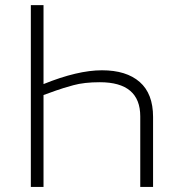

<svg xmlns="http://www.w3.org/2000/svg" viewBox="-20 -734 700 754"><path d="M530.8 -276.9Q530.8 -411.1 372.1 -411.1Q310.5 -411.1 268.1 -399.4Q225.6 -387.7 200.7 -378.7Q175.8 -369.6 150.9 -360.8V0H101.1V-713.9H150.9V-403.8Q284.7 -458 380.4 -458Q476.1 -458 528.6 -412.1Q581.1 -366.2 581.1 -274.9V0H530.8Z"/></svg>

Font: OpenSans-Light
Style: Regular
Weight: 300
Foundry: Ascender Corporation
Version: Version 1.10